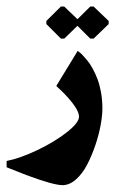

<svg xmlns="http://www.w3.org/2000/svg" viewBox="-130 -370 366 580"><path d="M64 -253.3 104 -292 142.7 -253.3H152.7L198.3 -297.3V-306.7L152.7 -350.3H142.7L104 -312L64 -350.3H54L10 -306.7V-297.3L54 -253.3ZM59 189.3Q80 189.3 99.7 171.8Q119.3 154.3 133.3 127.3Q147.3 100.3 158 68.7Q168.7 37 174 8Q179.3 -21 179.3 -42Q179.3 -67.3 175.2 -90.7Q171 -114 164.5 -131Q158 -148 150 -162.7Q142 -177.3 134 -187Q126 -196.7 119.5 -203.5Q113 -210.3 108.7 -213.3L104.7 -216.3L40 -110.3Q40 -110.3 61.7 -89.7Q108.7 -41.3 108.7 -17.7Q108.7 0.7 71.7 29.7Q34.7 58.7 -17.3 83.5Q-69.3 108.3 -110 116.3V135.3Q-110 135.3 -50.7 158.7Q31.3 189.3 59 189.3Z"/></svg>

Font: Jomhuria
Style: Regular
Weight: 400
Designer: Arabic design by Kourosh Beigpour, Latin design by Eben Sorkin, engineering by Lasse Fister and Khaled Hosney
Version: Version 1.0000